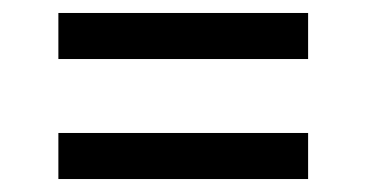

<svg xmlns="http://www.w3.org/2000/svg" viewBox="-20 -488 565 296"><path d="M455 -397H70V-468H455ZM70 -212V-283H455V-212Z"/></svg>

Font: Iosevka Pride
Style: Regular
Weight: 400
Monospace: yes
Designer: Belleve Invis
Foundry: Belleve Invis
Version: Version 30.3.1; ttfautohint (v1.8.4)